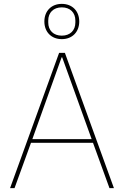

<svg xmlns="http://www.w3.org/2000/svg" viewBox="-20 -971 640 991"><path d="M299 -769C353 -769 389 -806 389 -860C389 -914 353 -951 299 -951C245 -951 209 -914 209 -860C209 -806 245 -769 299 -769ZM299 -787C256 -787 229 -814 229 -855V-865C229 -906 256 -933 299 -933C342 -933 369 -906 369 -865V-855C369 -814 342 -787 299 -787ZM568 0 315 -698H285L32 0H55L140 -234H460L545 0ZM453 -253H147L298 -675H301Z"/></svg>

Font: IBM Plex Arabic Thin
Style: Regular
Weight: 100
Designer: Mike Abbink, Paul van der Laan, Pieter van Rosmalen, Wael Morcos, Khajak Apelian
Foundry: Bold Monday
Version: Version 1.0